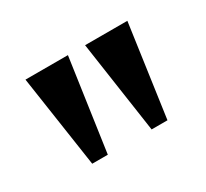

<svg xmlns="http://www.w3.org/2000/svg" viewBox="-60 -782 396 369"><g transform="rotate(-30 138.0 -597.0)"><path d="M55.2 -495.1 24.9 -699.2H119.1L89.8 -495.1ZM187 -495.1 157.2 -699.2H251L222.2 -495.1Z"/></g></svg>

Font: Moniqa Black Paragraph
Style: Regular
Weight: 900
Designer: Rajesh Rajput
Foundry: Rajesh Rajput
Version: Version 1.000